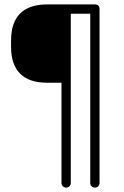

<svg xmlns="http://www.w3.org/2000/svg" viewBox="-20 -664 560 868"><path d="M300 163Q300 172 294 178Q288 184 279 184Q270 184 264 178Q258 172 258 163V-290H193Q112 -290 71 -331Q30 -372 30 -452V-481Q30 -562 71 -603Q112 -644 193 -644H409Q430 -644 430 -623V163Q430 172 424 178Q418 184 409 184Q400 184 394 178Q388 172 388 163V-602H300Z"/></svg>

Font: Jura Light Light
Style: Regular
Weight: 300
Version: Version 5.106